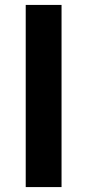

<svg xmlns="http://www.w3.org/2000/svg" viewBox="-20 -760 354 780"><path d="M84.5 0V-740H230V0Z"/></svg>

Font: Encode Sans Exp SmBold
Style: Regular
Weight: 600
Width: 7
Designer: Multiple Designers
Foundry: Impallari Type
Version: Version 3.002; ttfautohint (v1.8.3) -l 8 -r 50 -G 200 -x 14 